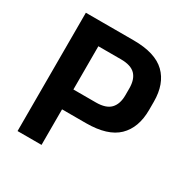

<svg xmlns="http://www.w3.org/2000/svg" viewBox="-148 -769 876 898"><g transform="rotate(30 290.0 -319.5)"><path d="M151 -192V-299H314Q368 -299 392.2 -324.2Q416.5 -349.5 416.5 -397.5V-434Q416.5 -483 392.5 -507.8Q368.5 -532.5 314.5 -532.5H151V-639H322Q438.5 -639 492.8 -586.5Q547 -534 547 -437.5V-393.5Q547 -297 492.8 -244.5Q438.5 -192 322 -192ZM63.5 0V-639H192.5V-268.5L193 -209V0Z"/></g></svg>

Font: Anek Tamil SemiBold
Style: Regular
Weight: 600
Version: Version 1.003